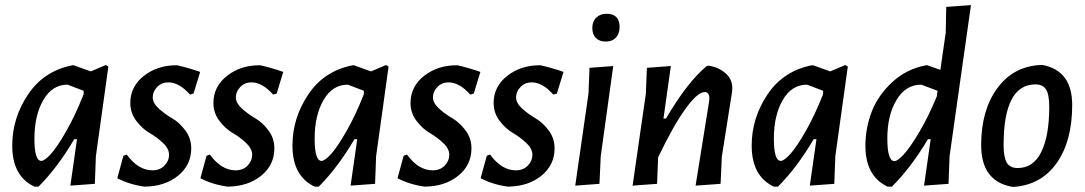

<svg xmlns="http://www.w3.org/2000/svg" viewBox="-20 -724 4256 753"><path d="M264 -468H269L336 -444L395 -469L405 -463L356 -111L352 -3L256 4L282 -178H271Q206 -67 131 8H115Q28 -33 28 -153Q28 -261 90 -353.5Q152 -446 264 -468ZM115 -180Q115 -93 142 -93Q155 -93 179.5 -120Q204 -147 239.5 -209Q275 -271 307 -352L308 -356V-368L245 -392Q185 -392 150 -332Q115 -272 115 -180Z M675 -468Q719 -458 765 -442L739 -357L725 -353Q683 -401 640 -401Q614 -401 596.5 -383Q579 -365 579 -342Q579 -320 602.5 -298.5Q626 -277 654.5 -260.5Q683 -244 706.5 -213Q730 -182 730 -142Q730 -77 678.5 -35Q627 7 547 8Q488 0 440 -25L464 -113L477 -118Q522 -56 578 -56Q607 -56 625 -74.5Q643 -93 643 -117Q643 -141 619 -163.5Q595 -186 566.5 -202.5Q538 -219 514.5 -250Q491 -281 491 -320Q491 -385 545 -427Q599 -469 675 -468Z M1001 -468Q1045 -458 1091 -442L1065 -357L1051 -353Q1009 -401 966 -401Q940 -401 922.5 -383Q905 -365 905 -342Q905 -320 928.5 -298.5Q952 -277 980.5 -260.5Q1009 -244 1032.5 -213Q1056 -182 1056 -142Q1056 -77 1004.5 -35Q953 7 873 8Q814 0 766 -25L790 -113L803 -118Q848 -56 904 -56Q933 -56 951 -74.5Q969 -93 969 -117Q969 -141 945 -163.5Q921 -186 892.5 -202.5Q864 -219 840.5 -250Q817 -281 817 -320Q817 -385 871 -427Q925 -469 1001 -468Z M1363 -468H1368L1435 -444L1494 -469L1504 -463L1455 -111L1451 -3L1355 4L1381 -178H1370Q1305 -67 1230 8H1214Q1127 -33 1127 -153Q1127 -261 1189 -353.5Q1251 -446 1363 -468ZM1214 -180Q1214 -93 1241 -93Q1254 -93 1278.5 -120Q1303 -147 1338.5 -209Q1374 -271 1406 -352L1407 -356V-368L1344 -392Q1284 -392 1249 -332Q1214 -272 1214 -180Z M1774 -468Q1818 -458 1864 -442L1838 -357L1824 -353Q1782 -401 1739 -401Q1713 -401 1695.5 -383Q1678 -365 1678 -342Q1678 -320 1701.5 -298.5Q1725 -277 1753.5 -260.5Q1782 -244 1805.5 -213Q1829 -182 1829 -142Q1829 -77 1777.5 -35Q1726 7 1646 8Q1587 0 1539 -25L1563 -113L1576 -118Q1621 -56 1677 -56Q1706 -56 1724 -74.5Q1742 -93 1742 -117Q1742 -141 1718 -163.5Q1694 -186 1665.5 -202.5Q1637 -219 1613.5 -250Q1590 -281 1590 -320Q1590 -385 1644 -427Q1698 -469 1774 -468Z M2100 -468Q2144 -458 2190 -442L2164 -357L2150 -353Q2108 -401 2065 -401Q2039 -401 2021.5 -383Q2004 -365 2004 -342Q2004 -320 2027.5 -298.5Q2051 -277 2079.5 -260.5Q2108 -244 2131.5 -213Q2155 -182 2155 -142Q2155 -77 2103.5 -35Q2052 7 1972 8Q1913 0 1865 -25L1889 -113L1902 -118Q1947 -56 2003 -56Q2032 -56 2050 -74.5Q2068 -93 2068 -117Q2068 -141 2044 -163.5Q2020 -186 1991.5 -202.5Q1963 -219 1939.5 -250Q1916 -281 1916 -320Q1916 -385 1970 -427Q2024 -469 2100 -468Z M2359 -670Q2410 -670 2410 -618Q2410 -592 2395.5 -576.5Q2381 -561 2356 -561Q2331 -561 2317 -575Q2303 -589 2303 -614Q2303 -640 2318.5 -655Q2334 -670 2359 -670ZM2385 -465 2336 -111 2331 -3 2236 4 2288 -357 2292 -458Z M2461 4 2513 -357 2517 -458 2611 -465 2582 -259H2592Q2676 -403 2753 -466H2764Q2803 -458 2828 -434.5Q2853 -411 2852 -376L2851 -363L2811 -110L2806 -3L2708 4L2761 -326L2762 -337Q2762 -363 2744 -363Q2716 -363 2668.5 -297.5Q2621 -232 2561 -107L2557 -3Z M3164 -468H3169L3236 -444L3295 -469L3305 -463L3256 -111L3252 -3L3156 4L3182 -178H3171Q3106 -67 3031 8H3015Q2928 -33 2928 -153Q2928 -261 2990 -353.5Q3052 -446 3164 -468ZM3015 -180Q3015 -93 3042 -93Q3055 -93 3079.5 -120Q3104 -147 3139.5 -209Q3175 -271 3207 -352L3208 -356V-368L3145 -392Q3085 -392 3050 -332Q3015 -272 3015 -180Z M3617 -468 3668 -450 3689 -596 3691 -697 3788 -704 3704 -111 3700 -3 3604 4 3630 -178H3619Q3555 -69 3478 8H3461Q3374 -33 3374 -153Q3374 -222 3399 -286.5Q3424 -351 3480 -402.5Q3536 -454 3612 -468ZM3460 -181Q3460 -92 3488 -92Q3500 -92 3524.5 -118.5Q3549 -145 3585 -205.5Q3621 -266 3654 -346L3657 -368L3593 -392Q3532 -392 3496 -332Q3460 -272 3460 -181Z M4059 -469H4069Q4185 -447 4185 -312Q4185 -171 4124.5 -85Q4064 1 3956 9L3946 8Q3828 -15 3828 -155Q3828 -291 3890.5 -377Q3953 -463 4059 -469ZM4041 -393Q3916 -393 3916 -155Q3916 -107 3928.5 -86Q3941 -65 3971 -65Q4033 -65 4064 -128.5Q4095 -192 4095 -305Q4095 -353 4082.5 -373Q4070 -393 4041 -393Z"/></svg>

Font: Alegreya Sans SC Medium
Style: Italic
Weight: 500
Italic angle: -7°
Designer: Juan Pablo del Peral
Foundry: Huerta Tipografica
Version: Version 2.007